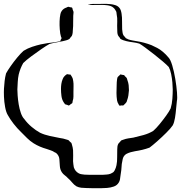

<svg xmlns="http://www.w3.org/2000/svg" viewBox="-62 -736 964 1017"><path d="M875 -202Q873 -187 871 -162Q869 -137 865 -112Q861 -87 853 -72Q843 -57 819 -33Q795 -9 770 13Q745 35 730 46Q711 53 692 57.5Q673 62 653 65Q642 67 631 70Q620 73 610 78Q608 79 605.5 80.5Q603 82 601 84Q591 93 588 106.5Q585 120 583 133Q582 149 580.5 164.5Q579 180 576 196Q575 205 573.5 214Q572 223 567 231Q558 246 541 252Q524 258 505 259.5Q486 261 471 261Q452 261 433.5 261Q415 261 396 260Q383 260 369 258.5Q355 257 343 251Q330 243 319.5 230Q309 217 297 207Q290 199 281 192.5Q272 186 266 177Q256 162 255 143.5Q254 125 252.5 107Q251 89 237 76Q234 73 228 71Q218 64 207 60.5Q196 57 185 53Q167 48 149.5 40.5Q132 33 116 23Q97 11 81.5 -4.5Q66 -20 50 -36Q29 -56 10 -80.5Q-9 -105 -21 -127Q-30 -142 -35 -169.5Q-40 -197 -41 -224Q-42 -251 -41 -266Q-40 -286 -37.5 -307Q-35 -328 -30 -347Q-22 -362 -6 -385Q10 -408 29 -431Q48 -454 63 -467Q84 -480 108 -488Q132 -496 154 -501Q172 -505 190 -507.5Q208 -510 226 -512L248 -516Q250 -517 253 -517Q256 -517 257 -518Q258 -519 258.5 -522Q259 -525 260 -526Q261 -528 262.5 -530Q264 -532 264 -533Q264 -535 263 -538Q262 -541 261 -542Q259 -549 257 -559Q251 -603 255 -643Q256 -652 258 -661.5Q260 -671 265 -678Q274 -691 290 -696Q292 -697 295 -698.5Q298 -700 299 -700Q304 -700 308 -698Q310 -697 314.5 -697Q319 -697 320 -695Q321 -694 322 -690.5Q323 -687 323 -685L327 -675Q328 -670 327 -664Q326 -658 326 -653Q325 -635 325.5 -616.5Q326 -598 324 -579Q324 -572 323 -563Q322 -554 319 -547Q318 -545 315.5 -542Q313 -539 311 -537Q310 -536 309 -534Q308 -532 306 -530Q299 -525 289 -522.5Q279 -520 271 -518Q253 -514 235 -511Q217 -508 200 -503Q185 -495 158 -476.5Q131 -458 103.5 -437.5Q76 -417 61 -402Q45 -374 37 -341Q33 -322 32 -302Q31 -282 30 -262Q30 -251 31.5 -229.5Q33 -208 37 -183.5Q41 -159 48.5 -137.5Q56 -116 67 -105Q83 -83 105.5 -64Q128 -45 150 -33Q173 -22 203 -15.5Q233 -9 255 -5Q264 -4 272.5 -2Q281 0 290 3L300 6Q302 7 304 9.5Q306 12 308 14L316 21Q317 22 317.5 25Q318 28 319 30Q324 46 325 60Q326 74 325.5 88.5Q325 103 325 118Q326 125 326.5 133.5Q327 142 329 150Q336 172 355 182Q362 186 370.5 187Q379 188 386 189Q400 190 415 190Q430 190 444 190H481Q492 189 503 188.5Q514 188 524 184Q528 182 533.5 179Q539 176 541 173Q543 171 544 168.5Q545 166 546 165Q552 154 555 139Q559 119 558.5 98Q558 77 559 56Q559 49 560 40.5Q561 32 565 25Q567 23 569.5 20Q572 17 574 15Q575 13 579 9Q581 7 585 6Q589 5 591 4Q604 -1 617.5 -3Q631 -5 644 -7Q667 -12 697.5 -20.5Q728 -29 750 -43Q765 -56 783.5 -78.5Q802 -101 818.5 -124Q835 -147 842 -162Q849 -185 851 -212.5Q853 -240 853 -262Q853 -277 851 -299.5Q849 -322 844.5 -344Q840 -366 832 -381Q822 -392 801 -410Q780 -428 755 -447.5Q730 -467 708.5 -483Q687 -499 676 -505Q659 -510 642 -512Q625 -514 608 -518Q600 -520 591 -523Q582 -526 575 -531Q574 -533 572.5 -536Q571 -539 569 -540L563 -549Q560 -556 559.5 -564.5Q559 -573 559 -580Q558 -600 559 -620.5Q560 -641 556 -660Q555 -664 555 -668Q555 -672 553 -676Q551 -680 547 -686Q543 -692 539 -695Q533 -701 524 -704Q515 -707 507 -708Q492 -710 476.5 -710Q461 -710 446 -710Q439 -710 430.5 -709.5Q422 -709 414 -710Q413 -711 410.5 -711Q408 -711 406 -712Q404 -712 404 -713H412Q420 -715 428 -715Q436 -715 444 -715Q464 -715 484 -715.5Q504 -716 524 -714Q535 -713 548 -709Q561 -705 569 -696Q575 -690 578 -680.5Q581 -671 582 -663Q585 -643 584.5 -622Q584 -601 585 -581Q586 -574 587 -565Q588 -556 592 -549Q594 -546 596.5 -543.5Q599 -541 601 -539Q603 -534 606 -533Q608 -532 611 -531Q614 -530 616 -528Q627 -524 638.5 -522Q650 -520 661 -518Q701 -512 740 -497Q756 -490 771 -482Q786 -474 799 -463Q816 -449 830 -432Q841 -421 850.5 -389Q860 -357 866.5 -318Q873 -279 875.5 -246.5Q878 -214 875 -202ZM327 -249Q327 -237 327 -224.5Q327 -212 323 -201Q322 -198 322 -194.5Q322 -191 320 -189Q319 -188 316 -186.5Q313 -185 311 -183Q310 -182 307.5 -180Q305 -178 303 -177Q302 -177 299.5 -178Q297 -179 295 -180Q293 -181 288.5 -182Q284 -183 282 -184Q281 -186 279.5 -188.5Q278 -191 276 -193Q266 -208 263.5 -227.5Q261 -247 261 -265Q261 -279 263 -292Q265 -305 270 -317Q272 -322 274 -325.5Q276 -329 280 -333Q282 -335 285.5 -338Q289 -341 291 -342Q294 -344 298.5 -342.5Q303 -341 305 -341Q307 -341 308.5 -341.5Q310 -342 311 -341Q313 -339 316 -334Q319 -329 320 -327Q323 -322 324 -316.5Q325 -311 326 -306Q328 -293 327.5 -279Q327 -265 327 -249ZM556 -285Q556 -293 556.5 -300.5Q557 -308 558 -315Q559 -317 559 -320.5Q559 -324 560 -325Q562 -329 565.5 -332Q569 -335 572 -338Q573 -339 574 -340Q575 -341 576 -342Q577 -342 580 -341Q583 -340 584 -340Q586 -339 590 -339Q594 -339 596 -338Q597 -337 599 -333Q601 -331 604.5 -328Q608 -325 610 -321L613 -311Q618 -298 619.5 -285Q621 -272 621 -258Q620 -244 618 -230.5Q616 -217 611 -204Q610 -202 609.5 -199Q609 -196 607 -194Q606 -192 604 -190Q602 -188 600 -186Q599 -185 596.5 -182.5Q594 -180 592 -178Q590 -177 585.5 -177.5Q581 -178 579 -177Q578 -177 575 -176.5Q572 -176 570 -177Q569 -177 568 -180Q567 -183 566 -184Q563 -189 561 -193.5Q559 -198 558 -204Q555 -224 555 -243.5Q555 -263 556 -285Z"/></svg>

Font: Rubik Vinyl
Style: Regular
Weight: 400
Designer: Hubert and Fischer, NaN
Foundry: Hubert and Fischer, NaN
Version: Version 2.200